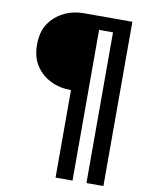

<svg xmlns="http://www.w3.org/2000/svg" viewBox="-98 -770 813 1059"><g transform="rotate(10 308.0 -240.0)"><path d="M288 -270V220H383V-624H461V220H556V-700H288Q223 -700 174 -675Q123 -650 91 -603Q60 -557 60 -485Q60 -414 91 -368Q122 -320 174 -295Q223 -270 288 -270Z"/></g></svg>

Font: NM-font
Style: Medium
Weight: 500
Designer: ""
Foundry: ""
Version: ""